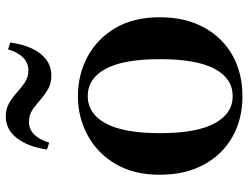

<svg xmlns="http://www.w3.org/2000/svg" viewBox="-117 -724 857 663"><g transform="rotate(-90 311.5 -392.5)"><path d="M311 16.2Q231.7 16.2 170.5 -18.3Q109.3 -52.8 74.5 -117Q39.6 -181.2 39.6 -269.8Q39.6 -359.1 76.8 -422Q114 -484.9 175.9 -518.4Q237.8 -551.9 311 -551.9Q385.1 -551.9 447.1 -518.8Q509 -485.6 546.2 -422.7Q583.4 -359.8 583.4 -269.8Q583.4 -180.5 548 -116.3Q512.6 -52 451.4 -17.9Q390.2 16.2 311 16.2ZM311 -17.5Q372 -17.5 405.4 -80.1Q438.7 -142.6 438.7 -268.1Q438.7 -394.2 405.4 -456.1Q372 -518 311 -518Q250.7 -518 217 -456.1Q183.2 -394.2 183.2 -268.1Q183.2 -142.6 217 -80.1Q250.7 -17.5 311 -17.5ZM126.7 -658.7Q136.2 -724.3 166 -762.6Q195.9 -801 240.7 -801Q267 -801 286.5 -789.8Q306 -778.6 321.4 -764.6Q339.2 -748.5 357.5 -735.7Q375.7 -723 399.9 -723Q425.9 -723 444.3 -741.3Q462.6 -759.6 472.6 -793.3L496.2 -785.5Q486.8 -718.5 457.3 -681.1Q427.8 -643.8 382.7 -643.8Q354.7 -643.8 336.2 -654.5Q317.7 -665.1 301.5 -678.9Q283.3 -695.2 265 -708.1Q246.8 -721 222.3 -721Q196.6 -721 178.6 -702.9Q160.6 -684.9 150.4 -651Z"/></g></svg>

Font: Noto Serif SC ExtraLight
Style: Regular
Weight: 200
Designer: Ryoko NISHIZUKA 西塚涼子 (kana & ideographs); Frank Grießhammer (Latin, Greek & Cyrillic); Wenlong ZHANG 张文龙 (bopomofo); San
Foundry: Adobe
Version: Version 2.002-H1;hotconv 1.1.0;makeotfexe 2.6.0